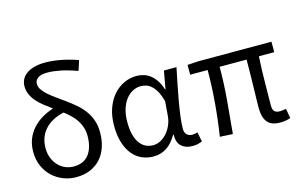

<svg xmlns="http://www.w3.org/2000/svg" viewBox="-99 -1062 2072 1328"><g transform="rotate(-15 937.0 -398.0)"><path d="M303 -63Q377 -63 413.5 -112Q450 -161 450 -244Q450 -278 440.5 -306Q431 -334 415 -358Q399 -382 377.5 -402.5Q356 -423 331 -442Q243 -422 195 -368.5Q147 -315 147 -236Q147 -196 160 -164Q173 -132 194.5 -109.5Q216 -87 244 -75Q272 -63 303 -63ZM506 -693Q436 -718 385 -728Q334 -738 294 -738Q246 -738 225 -721.5Q204 -705 204 -682Q204 -660 217 -640Q230 -620 252.5 -600Q275 -580 304.5 -559Q334 -538 367 -514Q402 -489 433.5 -462Q465 -435 488.5 -403.5Q512 -372 526 -333Q540 -294 540 -245Q540 -187 524 -139.5Q508 -92 477 -58Q446 -24 402 -5.5Q358 13 301 13Q255 13 211 -4Q167 -21 133 -52.5Q99 -84 78.5 -130Q58 -176 58 -234Q58 -283 74 -323.5Q90 -364 118.5 -396Q147 -428 185.5 -451Q224 -474 268 -488Q239 -509 211.5 -530.5Q184 -552 163 -576Q142 -600 129.5 -627.5Q117 -655 117 -687Q117 -711 127.5 -733.5Q138 -756 160 -772.5Q182 -789 216 -799Q250 -809 296 -809Q347 -809 404 -798.5Q461 -788 529 -765Z M856 13Q809 13 770 -5Q731 -23 703.5 -58Q676 -93 660.5 -144Q645 -195 645 -262Q645 -332 664.5 -386.5Q684 -441 717 -478.5Q750 -516 793 -536Q836 -556 883 -556Q909 -556 934 -548.5Q959 -541 981 -524Q1003 -507 1021 -480Q1039 -453 1051 -414H1054L1077 -543H1167Q1156 -489 1144 -430Q1132 -371 1122 -314.5Q1112 -258 1105.5 -207Q1099 -156 1099 -119Q1099 -91 1114.5 -77Q1130 -63 1153 -63Q1162 -63 1172 -65Q1182 -67 1190 -70L1204 -1Q1192 4 1175 8.5Q1158 13 1134 13Q1085 13 1055.5 -13.5Q1026 -40 1027 -97H1023Q961 13 856 13ZM873 -63Q900 -63 925.5 -76.5Q951 -90 971.5 -113Q992 -136 1005.5 -167Q1019 -198 1022 -232L1030 -335Q1019 -379 1003 -407.5Q987 -436 969 -452Q951 -468 931.5 -474Q912 -480 893 -480Q864 -480 836.5 -466Q809 -452 787.5 -425Q766 -398 753 -357.5Q740 -317 740 -263Q740 -167 775 -115Q810 -63 873 -63Z M1245 -538 1323 -543H1847V-468H1737Q1734 -422 1732.5 -368.5Q1731 -315 1730.5 -265.5Q1730 -216 1729.5 -176Q1729 -136 1729 -116Q1729 -87 1741.5 -75Q1754 -63 1780 -63Q1788 -63 1798 -64.5Q1808 -66 1824 -68L1836 1Q1822 6 1803.5 9.5Q1785 13 1761 13Q1698 13 1670.5 -21.5Q1643 -56 1643 -122Q1643 -143 1644 -183Q1645 -223 1646 -271.5Q1647 -320 1648 -371.5Q1649 -423 1649 -468H1456Q1456 -353 1445.5 -231Q1435 -109 1424 5L1332 0Q1350 -115 1360 -236Q1370 -357 1370 -468H1245Z"/></g></svg>

Font: Kinto Sans
Style: Regular
Weight: 400
Designer: Authors: Ryoko NISHIZUKA  (kana & ideographs); Paul D. Hunt (Latin, Greek & Cyrillic); Wenlong ZHANG  (bopomofo); Sandol
Foundry: Adobe Systems Incorporated, ookami Inc.
Version: Version 0.001